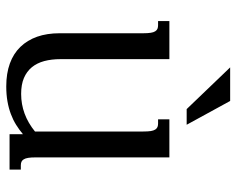

<svg xmlns="http://www.w3.org/2000/svg" viewBox="-92 -664 767 623"><g transform="rotate(90 291.5 -352.5)"><path d="M406.7 -433.6Q406.7 -448.7 405.3 -458Q403.8 -467.3 400.4 -472.7Q397 -478 392.1 -480Q387.2 -481.9 380.9 -481.9H367.2V-518.6H490.7V-85Q490.7 -69.8 492.2 -60.5Q493.7 -51.3 497.1 -45.9Q500.5 -40.5 505.1 -38.6Q509.8 -36.6 516.6 -36.6H530.3V0H415.5V-43.5Q400.9 -31.2 384.8 -21.2Q368.7 -11.2 349.9 -4.2Q331.1 2.9 308.8 6.8Q286.6 10.7 260.3 10.7Q218.3 10.7 186 -1Q153.8 -12.7 132.1 -35.2Q110.4 -57.6 99.1 -89.6Q87.9 -121.6 87.9 -162.6V-433.6Q87.9 -448.7 86.4 -458Q85 -467.3 81.5 -472.7Q78.1 -478 73.2 -480Q68.4 -481.9 62 -481.9H48.3V-518.6H171.9V-165.5Q171.9 -136.2 178.2 -112.5Q184.6 -88.9 198.2 -72.3Q211.9 -55.7 233.2 -46.6Q254.4 -37.6 284.7 -37.6Q351.6 -37.6 406.7 -82.5ZM384.8 -574.7H334L198.7 -715.8H307.6Z"/></g></svg>

Font: Arian AMU Serif
Style: Regular
Weight: 400
Designer: Ruben Hakobyan (Tarumian)
Foundry: Ruben Hakobyan (Tarumian)
Version: Version 1.002